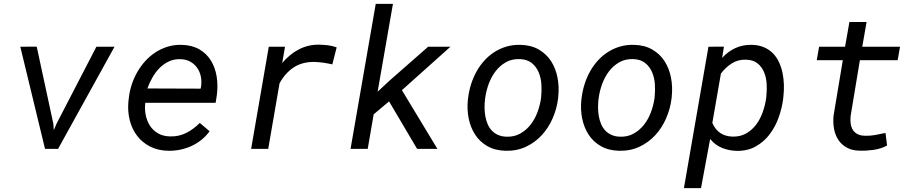

<svg xmlns="http://www.w3.org/2000/svg" viewBox="-20 -770 4735 993"><path d="M255.9 -129.9 258.3 -96.7 272.5 -130.4 478.5 -528.3H572.3L280.3 0H212.9L85 -528.3L169.9 -528.8Z M850.6 9.8Q796.9 8.8 756.1 -12.2Q715.3 -33.2 689 -67.9Q662.6 -102.5 651.1 -147.9Q639.6 -193.4 644 -244.1L646.5 -265.1Q650.4 -299.8 661.6 -333.7Q672.9 -367.7 690.7 -398.4Q708.5 -429.2 732.2 -455.1Q755.9 -481 784.9 -499.8Q814 -518.6 847.9 -528.8Q881.8 -539.1 919.4 -538.1Q974.1 -536.6 1011.7 -514.4Q1049.3 -492.2 1071.3 -456.1Q1093.3 -419.9 1100.6 -373.8Q1107.9 -327.6 1101.6 -278.8L1095.2 -238.3H731.4Q727.5 -206.1 733.6 -175.3Q739.7 -144.5 755.4 -120.1Q771 -95.7 796.9 -80.6Q822.8 -65.4 858.4 -64.5Q904.3 -63 943.1 -82.5Q981.9 -102.1 1013.2 -134.3L1064 -91.3Q1045.9 -65.9 1021.7 -46.6Q997.6 -27.3 969.7 -14.6Q941.9 -2 911.6 4.2Q881.3 10.3 850.6 9.8ZM915 -463.9Q880.9 -465.3 853.5 -452.4Q826.2 -439.5 804.9 -418Q783.7 -396.5 768.1 -368.7Q752.4 -340.8 742.2 -312.5L1017.6 -311.5L1019.5 -320.3Q1023.9 -347.2 1019 -372.6Q1014.2 -397.9 1000.5 -418Q986.8 -438 965.3 -450.4Q943.8 -462.9 915 -463.9Z M1628.4 -539.1Q1651.9 -538.6 1675.3 -535.9Q1698.7 -533.2 1721.2 -524.9L1698.7 -437Q1675.3 -442.4 1651.9 -445.8Q1628.4 -449.2 1604.5 -449.7Q1543 -450.2 1499 -421.4Q1455.1 -392.6 1425.8 -339.4L1367.2 0H1278.8L1370.1 -528.3H1454.1L1439.5 -444.3Q1458 -465.8 1479 -483.4Q1500 -501 1523.4 -513.4Q1546.9 -525.9 1573 -532.5Q1599.1 -539.1 1628.4 -539.1Z M1992.2 -245.6 1912.6 -178.7 1881.8 0H1793L1923.3 -750H2012.2L1933.1 -295.9L1998 -356L2194.3 -528.3H2309.6L2058.6 -303.7L2242.2 0H2137.2Z M2401.4 -265.6Q2405.8 -301.3 2416.7 -335.7Q2427.7 -370.1 2444.8 -400.6Q2461.9 -431.2 2485.1 -456.8Q2508.3 -482.4 2536.9 -500.7Q2565.4 -519 2599.4 -529.1Q2633.3 -539.1 2672.4 -538.1Q2728 -536.6 2767.3 -513.4Q2806.6 -490.2 2830.6 -452.9Q2854.5 -415.5 2863.5 -367.9Q2872.6 -320.3 2867.2 -270.5L2866.2 -259.3Q2859.4 -206.1 2837.6 -156.7Q2815.9 -107.4 2781.2 -70.1Q2746.6 -32.7 2699.5 -10.7Q2652.3 11.2 2594.7 9.8Q2539.6 8.3 2500.2 -14.4Q2460.9 -37.1 2437 -74.2Q2413.1 -111.3 2403.8 -158.2Q2394.5 -205.1 2399.9 -254.9ZM2488.3 -254.9Q2485.8 -234.4 2486.1 -212.4Q2486.3 -190.4 2490 -169.4Q2493.7 -148.4 2501.5 -129.4Q2509.3 -110.4 2522.5 -95.9Q2535.6 -81.5 2554.4 -72.8Q2573.2 -64 2598.6 -63Q2639.2 -61.5 2670.4 -79.1Q2701.7 -96.7 2723.9 -125Q2746.1 -153.3 2759.3 -188.7Q2772.5 -224.1 2777.8 -259.3L2778.8 -270Q2782.2 -300.8 2780 -334.5Q2777.8 -368.2 2765.6 -396.7Q2753.4 -425.3 2730 -444.1Q2706.5 -462.9 2668.5 -464.4Q2627.4 -465.8 2596.2 -448Q2564.9 -430.2 2543 -401.4Q2521 -372.6 2507.8 -336.7Q2494.6 -300.8 2489.7 -265.6Z M2988.3 -265.6Q2992.7 -301.3 3003.7 -335.7Q3014.6 -370.1 3031.7 -400.6Q3048.8 -431.2 3072 -456.8Q3095.2 -482.4 3123.8 -500.7Q3152.3 -519 3186.3 -529.1Q3220.2 -539.1 3259.3 -538.1Q3314.9 -536.6 3354.2 -513.4Q3393.6 -490.2 3417.5 -452.9Q3441.4 -415.5 3450.4 -367.9Q3459.5 -320.3 3454.1 -270.5L3453.1 -259.3Q3446.3 -206.1 3424.6 -156.7Q3402.8 -107.4 3368.2 -70.1Q3333.5 -32.7 3286.4 -10.7Q3239.3 11.2 3181.6 9.8Q3126.5 8.3 3087.2 -14.4Q3047.9 -37.1 3023.9 -74.2Q3000 -111.3 2990.7 -158.2Q2981.4 -205.1 2986.8 -254.9ZM3075.2 -254.9Q3072.8 -234.4 3073 -212.4Q3073.2 -190.4 3076.9 -169.4Q3080.6 -148.4 3088.4 -129.4Q3096.2 -110.4 3109.4 -95.9Q3122.6 -81.5 3141.4 -72.8Q3160.2 -64 3185.5 -63Q3226.1 -61.5 3257.3 -79.1Q3288.6 -96.7 3310.8 -125Q3333 -153.3 3346.2 -188.7Q3359.4 -224.1 3364.7 -259.3L3365.7 -270Q3369.1 -300.8 3366.9 -334.5Q3364.7 -368.2 3352.5 -396.7Q3340.3 -425.3 3316.9 -444.1Q3293.5 -462.9 3255.4 -464.4Q3214.4 -465.8 3183.1 -448Q3151.9 -430.2 3129.9 -401.4Q3107.9 -372.6 3094.7 -336.7Q3081.5 -300.8 3076.7 -265.6Z M4030.8 -261.7Q4024.9 -212.9 4007.6 -163.8Q3990.2 -114.7 3960.7 -75.7Q3931.2 -36.6 3888.7 -12.7Q3846.2 11.2 3790 10.3Q3750 9.3 3714.4 -5.1Q3678.7 -19.5 3652.8 -51.3L3605.5 203.1H3517.1L3644 -528.3L3724.1 -528.8L3714.8 -470.7Q3745.6 -504.4 3783.9 -521.7Q3822.3 -539.1 3868.7 -538.1Q3904.8 -537.1 3931.6 -525.4Q3958.5 -513.7 3977.8 -493.9Q3997.1 -474.1 4009 -448.2Q4021 -422.4 4027.1 -393.1Q4033.2 -363.8 4034.2 -332.8Q4035.2 -301.8 4031.7 -272ZM3943.4 -272Q3946.8 -301.8 3945.1 -334.7Q3943.4 -367.7 3932.1 -395.5Q3920.9 -423.3 3898.4 -441.9Q3876 -460.4 3837.9 -461.4Q3796.4 -462.4 3764.6 -442.1Q3732.9 -421.9 3708.5 -389.6L3664.1 -134.3Q3693.4 -65.9 3768.1 -63.5Q3809.1 -62.5 3839.6 -80.1Q3870.1 -97.7 3891.4 -126.5Q3912.6 -155.3 3925 -190.9Q3937.5 -226.6 3942.4 -261.7Z M4461.9 -656.2 4439.5 -528.3H4634.8L4622.6 -458.5H4427.2L4379.4 -170.9Q4377 -149.4 4379.6 -130.9Q4382.3 -112.3 4390.6 -98.6Q4398.9 -85 4414.3 -76.7Q4429.7 -68.4 4453.1 -67.9Q4480 -66.9 4506.6 -71.8Q4533.2 -76.7 4559.6 -82.5L4567.9 -17.6Q4537.1 -0.5 4499.5 4.9Q4461.9 10.3 4427.2 9.3Q4387.7 8.8 4360.4 -6.1Q4333 -21 4316.4 -45.7Q4299.8 -70.3 4293.7 -102.8Q4287.6 -135.3 4291 -171.4L4338.9 -458.5H4204.1L4216.3 -528.3H4350.6L4373 -656.2Z"/></svg>

Font: Roboto Mono
Style: Italic
Weight: 400
Designer: Google
Version: Version 2.000985; 2015; ttfautohint (v1.3)